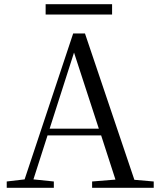

<svg xmlns="http://www.w3.org/2000/svg" viewBox="-20 -893 758 913"><path d="M197 -824H513V-873H197ZM332 -643 450 -281H216ZM418 0H711V-30L619 -38L384 -734H328L97 -40L12 -30V0H236V-30L139 -40L206 -249H461L529 -39L418 -30Z"/></svg>

Font: Source Han Serif CN
Style: Regular
Weight: 400
Designer: Ryoko NISHIZUKA 西塚涼子 (kana & ideographs); Frank Grießhammer (Latin, Greek & Cyrillic); Wenlong ZHANG 张文龙 (bopomofo); San
Foundry: Adobe
Version: Version 2.003;hotconv 1.1.1;makeotfexe 2.6.0